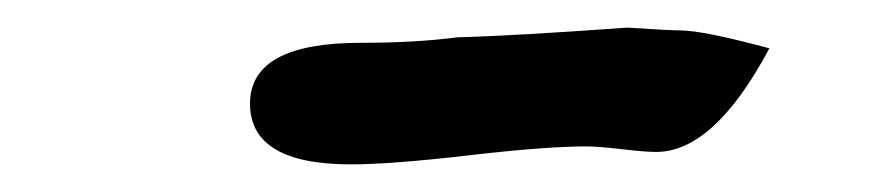

<svg xmlns="http://www.w3.org/2000/svg" viewBox="-20 -624 642 139"><path d="M404 -518Q375 -518 319 -511.5Q263 -505 234 -505Q161 -505 161 -549Q161 -593 241 -593Q281 -593 311 -597Q351 -598 434 -604Q465 -602 472 -602Q489 -602 537 -589Q497 -514 455 -514Q447 -514 430 -516Q413 -518 404 -518Z"/></svg>

Font: Wortlaut AH
Style: SemiBold
Weight: 600
Designer: Andreas Höfeld
Foundry: Fontgrube AH
Version: Version 2.59